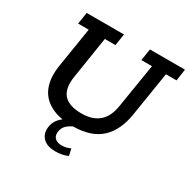

<svg xmlns="http://www.w3.org/2000/svg" viewBox="-170 -742 1070 1083"><g transform="rotate(30 365.5 -200.5)"><path d="M329 182Q277 182 250.5 158.5Q224 135 224 99Q224 49 261 15Q267 10 273 5Q229 -2 196 -20Q139 -50 116.5 -107Q94 -164 106 -244L148 -507H79L91 -583H334L322 -507H253L211 -240Q197 -157 231 -117Q265 -77 349 -77Q420 -77 461.5 -113Q503 -149 514 -223L560 -507H491L503 -583H731L720 -507H651L605 -219Q588 -109 525 -50Q462 9 344 10Q326 18 311 31Q285 53 285 89Q285 111 300.5 123Q316 135 340 135Q356 135 369 132Q382 129 398 122L408 166Q387 175 367 178.5Q347 182 329 182Z"/></g></svg>

Font: Rokkitt SemiBold Medium
Style: Italic
Weight: 500
Italic angle: -9°
Version: Version 3.103